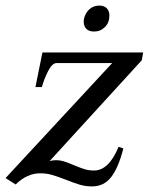

<svg xmlns="http://www.w3.org/2000/svg" viewBox="-44 -658 533 688"><path d="M256 -580Q256 -587 257 -591Q262 -612 276.5 -625Q291 -638 312 -638Q329 -638 338.5 -628.5Q348 -619 348 -602Q348 -577 332 -561Q316 -545 293 -545Q275 -545 265.5 -554.5Q256 -564 256 -580ZM192 -14Q161 -26 141.5 -31.5Q122 -37 100 -37Q53 -37 12 3L-24 -20L358 -432H159Q143 -432 128.5 -403.5Q114 -375 106 -346H83L108 -470H469L464 -442L134 -81Q146 -84 156 -84Q171 -84 185.5 -79.5Q200 -75 221 -66Q245 -56 260 -51.5Q275 -47 293 -47Q346 -47 381 -132L398 -126Q380 -56 354 -23Q328 10 286 10Q263 10 242.5 4Q222 -2 192 -14Z"/></svg>

Font: Taviraj
Style: Italic
Weight: 400
Italic angle: -12°
Designer: Katatrad Team
Foundry: CadsonDemak
Version: Version 1.001